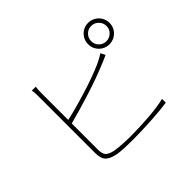

<svg xmlns="http://www.w3.org/2000/svg" viewBox="-158 -1032 1293 1293"><g transform="rotate(-45 488.5 -385.5)"><path d="M798.8 -596.7Q829.1 -596.7 850.6 -617.7Q872.1 -638.7 872.1 -668.9Q872.1 -699.2 850.6 -720.7Q829.1 -742.2 798.8 -742.2Q768.6 -742.2 747.6 -720.7Q726.6 -699.2 726.6 -668.9Q726.6 -638.7 747.6 -617.7Q768.6 -596.7 798.8 -596.7ZM798.8 -771.5Q827.1 -771.5 850.6 -757.8Q874 -744.1 887.7 -720.7Q901.4 -697.3 901.4 -668.9Q901.4 -640.6 887.7 -617.7Q874 -594.7 850.6 -581.1Q827.1 -567.4 798.8 -567.4Q770.5 -567.4 747.6 -581.1Q724.6 -594.7 710.9 -617.7Q697.3 -640.6 697.3 -668.9Q697.3 -697.3 710.9 -720.7Q724.6 -744.1 747.6 -757.8Q770.5 -771.5 798.8 -771.5ZM242.2 -660.2V-121.1Q242.2 -80.1 258.3 -63.5Q274.4 -46.9 315.4 -38.1Q339.8 -34.2 380.4 -31.2Q420.9 -28.3 460.9 -28.3Q549.8 -28.3 641.1 -35.6Q732.4 -43 789.1 -57.6V-21.5Q731.4 -12.7 636.2 -6.8Q541 -1 460.9 -1Q357.4 -1 312.5 -8.8Q259.8 -18.6 236.3 -41.5Q212.9 -64.5 212.9 -117.2V-660.2Q212.9 -676.8 211.9 -690.9Q210.9 -705.1 208 -716.8H246.1Q244.1 -705.1 243.2 -691.4Q242.2 -677.7 242.2 -660.2ZM647.5 -532.2Q692.4 -553.7 712.9 -568.4L729.5 -535.2L709 -526.4Q686.5 -515.6 658.2 -504.9Q572.3 -468.8 451.2 -430.7Q330.1 -392.6 227.5 -366.2V-400.4Q319.3 -419.9 440.4 -457Q561.5 -494.1 647.5 -532.2Z"/></g></svg>

Font: Min Sans VF VF
Style: Regular
Weight: 400
Designer: Jinseong-Kim, NotoSansCJK, Nunito
Foundry: Jinseong-Kim
Version: Version 1.420;Glyphs 3.1.2 (3151)